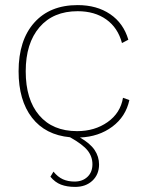

<svg xmlns="http://www.w3.org/2000/svg" viewBox="-20 -530 572 754"><path d="M294 10Q334 33 351.5 59Q369 85 369 116Q369 155 343 179.5Q317 204 275 204Q243 204 219.5 195Q196 186 178 164L190 144Q207 165 227 174Q247 183 273 183Q304 183 323.5 164.5Q343 146 343 115Q343 85 324 61Q305 37 255 9Q158 0 105.5 -68Q53 -136 53 -250Q53 -372 114.5 -441Q176 -510 285 -510Q360 -510 412.5 -474.5Q465 -439 484 -374L459 -361Q443 -421 397.5 -453.5Q352 -486 285 -486Q189 -486 135 -423Q81 -360 81 -250Q81 -139 134 -77Q187 -15 283 -15Q352 -15 402.5 -50.5Q453 -86 463 -146L488 -137Q474 -72 421 -32.5Q368 7 294 10Z"/></svg>

Font: Work Sans ExtraLight
Style: Regular
Weight: 280
Designer: Wei Huang
Foundry: Wei Huang
Version: Version 1.500